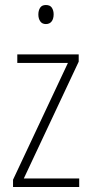

<svg xmlns="http://www.w3.org/2000/svg" viewBox="-20 -797 365 766"><path d="M296 -51H32V-80L251 -546H49V-580H294V-551L75 -85H296ZM163 -777Q180 -777 187 -766Q194 -755 194 -740Q194 -722 186 -711.5Q178 -701 163 -701Q148 -701 140.5 -712Q133 -723 133 -739Q133 -755 140 -766Q147 -777 163 -777Z"/></svg>

Font: Noto Sans Tamil UI Condensed ExtraLight
Style: Regular
Weight: 200
Width: 3
Designer: Jelle Bosma - Monotype Design Team
Foundry: Monotype Imaging Inc.
Version: Version 2.004; ttfautohint (v1.8.4.7-5d5b)